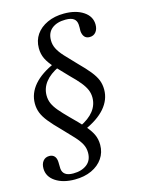

<svg xmlns="http://www.w3.org/2000/svg" viewBox="-117 -651 677 912"><g transform="rotate(-15 221.5 -194.5)"><path d="M240.3 -22.6 225 -45.2Q271 -66.9 294 -96.4Q316.9 -125.8 316.9 -162.1Q316.9 -182.3 309.3 -200.4Q301.6 -218.5 284.7 -239.5Q267.7 -260.5 238.7 -288.7Q202.4 -325.8 178.6 -351.6Q154.8 -377.4 143.1 -401.2Q131.5 -425 131.5 -454Q131.5 -491.9 151.2 -520.6Q171 -549.2 206.9 -565.7Q242.7 -582.3 289.5 -582.3Q347.6 -582.3 384.3 -557.7Q421 -533.1 421 -492.7Q421 -470.2 409.7 -456.5Q398.4 -442.7 379 -442.7Q362.9 -442.7 354 -452.8Q345.2 -462.9 343.5 -481.5Q343.5 -489.5 344 -498.8Q344.4 -508.1 343.5 -514.5Q341.9 -533.1 329 -542.7Q316.1 -552.4 288.7 -552.4Q246.8 -552.4 221.8 -532.7Q196.8 -512.9 196.8 -475Q196.8 -453.2 206.5 -433.9Q216.1 -414.5 236.7 -391.9Q257.3 -369.4 289.5 -336.3Q324.2 -301.6 344 -277Q363.7 -252.4 372.2 -231Q380.6 -209.7 380.6 -183.9Q380.6 -134.7 345.2 -93.5Q309.7 -52.4 240.3 -22.6ZM136.3 192.7Q78.2 192.7 41.5 168.1Q4.8 143.5 4.8 103.2Q4.8 80.6 16.1 66.9Q27.4 53.2 46.8 53.2Q62.1 53.2 71.4 62.9Q80.6 72.6 81.5 91.9Q82.3 100 81.9 109.7Q81.5 119.4 82.3 125Q83.9 143.5 97.2 153.2Q110.5 162.9 136.3 162.9Q177.4 162.9 203.2 143.1Q229 123.4 229 85.5Q229 62.9 219 43.5Q208.9 24.2 188.3 1.6Q167.7 -21 136.3 -53.2Q101.6 -87.9 81.9 -112.5Q62.1 -137.1 53.6 -158.9Q45.2 -180.6 45.2 -204.8Q45.2 -254.8 80.6 -296Q116.1 -337.1 185.5 -366.9L200.8 -344.4Q154.8 -322.6 131.9 -293.1Q108.9 -263.7 108.9 -227.4Q108.9 -206.5 116.9 -187.9Q125 -169.4 142.3 -148.8Q159.7 -128.2 187.1 -100.8Q224.2 -64.5 248 -37.9Q271.8 -11.3 283.1 12.1Q294.4 35.5 294.4 64.5Q294.4 101.6 274.6 130.6Q254.8 159.7 219 176.2Q183.1 192.7 136.3 192.7Z"/></g></svg>

Font: Playfair 5pt SemiExpanded Light 12pt
Style: Italic
Weight: 300
Italic angle: -15.6°
Version: Version 2.000;gftools[0.9.28]